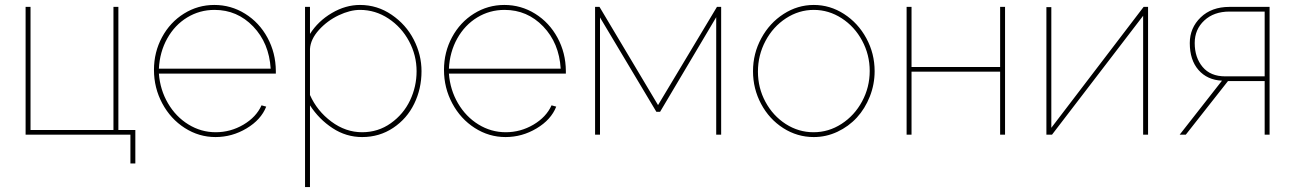

<svg xmlns="http://www.w3.org/2000/svg" viewBox="-20 -547 5261 780"><path d="M509.8 117.2V0H84V-519H104V-19H440.9V-519H460.9V-19H529.8V117.2Z M605.5 -263.2Q605.5 -335 638.2 -395.8Q670.9 -456.5 727.3 -491.7Q783.7 -526.9 850.6 -526.9Q918.5 -526.9 975.8 -491.2Q1033.2 -455.6 1066.7 -393.8Q1100.1 -332 1100.6 -258.8V-248H625.5Q630.4 -182.1 662.4 -127.4Q694.3 -72.8 745.6 -41.3Q796.9 -9.8 856.4 -9.8Q916.5 -9.8 968.8 -40.5Q1021 -71.3 1042.5 -119.1L1061.5 -113.8Q1040.5 -60.5 981.7 -25.4Q922.9 9.8 855.5 9.8Q788.1 9.8 730.5 -27.1Q672.9 -64 639.2 -127Q605.5 -189.9 605.5 -263.2ZM625.5 -268.1H1079.6Q1073.2 -372.1 1008.5 -439.5Q943.8 -506.8 851.6 -506.8Q791 -506.8 740.5 -476.1Q689.9 -445.3 659.4 -390.6Q628.9 -335.9 625.5 -268.1Z M1239.3 -119.1V212.9H1219.2V-519H1239.3V-409.2Q1272.5 -461.4 1328.1 -494.1Q1383.8 -526.9 1442.4 -526.9Q1512.7 -526.9 1571 -487.1Q1629.4 -447.3 1660.9 -386Q1692.4 -324.7 1692.4 -257.8Q1692.4 -186.5 1662.8 -125.7Q1633.3 -64.9 1577.4 -27.6Q1521.5 9.8 1451.2 9.8Q1386.2 9.8 1331.1 -26.4Q1275.9 -62.5 1239.3 -119.1ZM1672.4 -257.8Q1672.4 -322.3 1641.8 -379.4Q1611.3 -436.5 1558.1 -471.7Q1504.9 -506.8 1442.4 -506.8Q1402.3 -506.8 1356 -484.9Q1309.6 -462.9 1275.6 -425.3Q1241.7 -387.7 1239.3 -348.1V-161.1Q1268.1 -96.2 1326.2 -53Q1384.3 -9.8 1451.2 -9.8Q1516.1 -9.8 1567.6 -46.4Q1619.1 -83 1645.8 -139.2Q1672.4 -195.3 1672.4 -257.8Z M1783.7 -263.2Q1783.7 -335 1816.4 -395.8Q1849.1 -456.5 1905.5 -491.7Q1961.9 -526.9 2028.8 -526.9Q2096.7 -526.9 2154.1 -491.2Q2211.4 -455.6 2244.9 -393.8Q2278.3 -332 2278.8 -258.8V-248H1803.7Q1808.6 -182.1 1840.6 -127.4Q1872.6 -72.8 1923.8 -41.3Q1975.1 -9.8 2034.7 -9.8Q2094.7 -9.8 2147 -40.5Q2199.2 -71.3 2220.7 -119.1L2239.7 -113.8Q2218.8 -60.5 2159.9 -25.4Q2101.1 9.8 2033.7 9.8Q1966.3 9.8 1908.7 -27.1Q1851.1 -64 1817.4 -127Q1783.7 -189.9 1783.7 -263.2ZM1803.7 -268.1H2257.8Q2251.5 -372.1 2186.8 -439.5Q2122.1 -506.8 2029.8 -506.8Q1969.2 -506.8 1918.7 -476.1Q1868.2 -445.3 1837.6 -390.6Q1807.1 -335.9 1803.7 -268.1Z M2397.5 0V-519H2415.5L2653.3 -120.1L2892.6 -519H2909.7V0H2889.6V-477.1L2661.6 -92.8H2646.5L2417.5 -476.1V0Z M3039.1 -257.8Q3039.1 -329.6 3072.8 -391.6Q3106.4 -453.6 3163.3 -490.2Q3220.2 -526.9 3286.1 -526.9Q3352.1 -526.9 3408.9 -490.2Q3465.8 -453.6 3499.5 -391.6Q3533.2 -329.6 3533.2 -257.8Q3533.2 -204.6 3513.7 -155Q3494.1 -105.5 3460.9 -69.3Q3427.7 -33.2 3382.1 -11.7Q3336.4 9.8 3286.1 9.8Q3218.8 9.8 3161.9 -26.6Q3105 -63 3072 -124.8Q3039.1 -186.5 3039.1 -257.8ZM3513.2 -258.8Q3513.2 -324.7 3482.4 -381.8Q3451.7 -439 3399.2 -472.9Q3346.7 -506.8 3286.1 -506.8Q3225.6 -506.8 3173.1 -472.7Q3120.6 -438.5 3089.8 -380.6Q3059.1 -322.8 3059.1 -255.9Q3059.1 -189.9 3089.6 -133.3Q3120.1 -76.7 3172.1 -43.2Q3224.1 -9.8 3285.2 -9.8Q3346.2 -9.8 3398.7 -43.7Q3451.2 -77.6 3482.2 -135Q3513.2 -192.4 3513.2 -258.8Z M3663.1 0V-519H3683.1V-274.9H4043V-519H4063V0H4043V-255.9H3683.1V0Z M4231 0V-518.1H4251V-27.8L4626 -519H4644V0H4624V-482.9L4253.9 0Z M4772.5 0 4944.3 -219.2Q4884.3 -222.2 4848.9 -262.7Q4813.5 -303.2 4813.5 -372.1Q4813.5 -433.6 4857.7 -476.3Q4901.9 -519 4974.6 -519H5137.7V0H5117.7V-217.8H4968.8L4797.4 0ZM4957.5 -236.8H5117.7V-500H4974.6Q4911.6 -500 4872.6 -463.9Q4833.5 -427.7 4833.5 -372.1Q4833.5 -313.5 4865.5 -275.1Q4897.5 -236.8 4957.5 -236.8Z"/></svg>

Font: Rawline Thin
Style: Regular
Weight: 250
Designer: Matt McInerney, Pablo Impallari, Rodrigo Fuenzalida
Foundry: Matt McInerney, Pablo Impallari, Rodrigo Fuenzalida
Version: Version 4.020;PS 004.020;hotconv 1.0.88;makeotf.lib2.5.64775